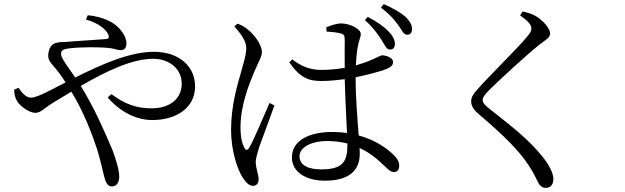

<svg xmlns="http://www.w3.org/2000/svg" viewBox="-20 -853 3040 934"><path d="M398 -758C462 -740 494 -710 506 -687C513 -671 509 -664 495 -663C466 -660 383 -656 300 -649C269 -647 228 -653 217 -602C207 -563 228 -547 246 -525C261 -507 278 -486 299 -452L215 -409C179 -391 150 -378 129 -378C106 -378 85 -404 70 -426L49 -417C49 -394 54 -377 63 -361C79 -334 125 -304 151 -304C179 -304 192 -325 241 -355C269 -372 298 -390 327 -407C387 -310 428 -201 453 -125C473 -60 483 -4 490 17C498 44 509 54 525 54C547 54 560 34 560 6C560 -26 543 -82 526 -126C488 -215 439 -328 373 -435C497 -507 622 -567 725 -567C804 -567 864 -518 864 -446C864 -371 804 -326 718 -326C643 -326 589 -346 522 -395L504 -379C570 -302 651 -269 721 -269C833 -269 929 -325 929 -433C929 -531 850 -601 729 -601C616 -601 486 -546 346 -476C317 -519 277 -569 277 -590C277 -610 289 -614 319 -618C376 -625 467 -624 506 -620C533 -618 550 -609 567 -609C584 -609 595 -619 595 -642C595 -666 582 -690 562 -713C536 -742 487 -771 407 -779Z M1755 -755C1793 -722 1814 -692 1832 -665C1851 -637 1858 -613 1875 -612C1888 -611 1900 -618 1901 -636C1902 -656 1894 -675 1871 -699C1849 -723 1816 -746 1769 -771ZM1120 -725C1155 -684 1179 -652 1178 -616C1177 -583 1165 -548 1152 -500C1135 -440 1104 -340 1104 -221C1104 -120 1135 -27 1162 13C1177 35 1192 51 1210 51C1228 51 1238 39 1238 20C1238 -4 1224 -35 1224 -66C1224 -82 1231 -103 1240 -135C1253 -171 1296 -288 1315 -340L1291 -352C1268 -301 1213 -167 1192 -134C1184 -120 1175 -122 1169 -134C1158 -154 1150 -182 1150 -235C1150 -339 1191 -442 1215 -499C1240 -559 1254 -577 1254 -599C1254 -641 1208 -692 1187 -708C1169 -724 1159 -728 1136 -738ZM1670 -150C1670 -69 1651 -29 1542 -29C1482 -29 1437 -48 1437 -93C1437 -141 1505 -167 1567 -167C1605 -167 1639 -163 1670 -155ZM1569 -699C1596 -698 1620 -695 1639 -690C1653 -686 1657 -680 1657 -657C1657 -631 1656 -572 1657 -523C1622 -517 1583 -513 1542 -513C1485 -513 1442 -533 1402 -564L1387 -550C1441 -473 1482 -459 1544 -459C1581 -459 1619 -463 1657 -468C1659 -381 1665 -277 1668 -206C1646 -209 1622 -211 1596 -211C1488 -211 1400 -172 1400 -87C1400 -15 1471 26 1560 26C1683 26 1730 -28 1730 -104C1730 -113 1730 -122 1729 -133C1776 -112 1814 -81 1850 -46C1869 -28 1881 -16 1896 -16C1913 -16 1922 -28 1922 -48C1922 -67 1910 -86 1890 -104C1859 -133 1806 -172 1725 -194C1719 -271 1710 -374 1710 -477C1768 -489 1818 -503 1846 -512C1879 -524 1892 -533 1892 -552C1892 -572 1861 -583 1840 -584C1831 -584 1818 -574 1776 -557C1761 -551 1739 -543 1711 -535C1713 -568 1715 -596 1719 -618C1726 -662 1735 -668 1735 -688C1735 -712 1682 -739 1640 -739C1618 -739 1588 -729 1567 -720ZM1833 -816C1874 -785 1895 -761 1915 -734C1934 -709 1942 -685 1959 -684C1973 -683 1984 -692 1984 -709C1986 -728 1976 -748 1952 -772C1927 -793 1896 -811 1847 -833Z M2565 -714C2565 -702 2559 -692 2542 -672C2496 -616 2348 -472 2298 -413C2282 -396 2272 -378 2272 -360C2272 -338 2285 -317 2311 -296C2432 -193 2504 -121 2551 -50C2579 -8 2588 17 2599 37C2606 50 2618 61 2634 61C2659 61 2672 44 2672 18C2672 -11 2651 -50 2623 -86C2552 -176 2465 -241 2362 -323C2340 -340 2328 -353 2328 -366C2328 -378 2334 -389 2363 -418C2405 -460 2537 -582 2604 -636C2639 -662 2656 -670 2656 -691C2656 -715 2619 -757 2584 -776C2564 -787 2546 -792 2522 -797L2510 -778C2551 -750 2565 -731 2565 -714Z"/></svg>

Font: Source Han Serif AKR9
Style: Regular
Weight: 400
Designer: Ryoko NISHIZUKA 西塚涼子 (kana & ideographs); Frank Grießhammer (Latin, Greek & Cyrillic); Sandoll Communications 산돌커뮤니케이션, 
Foundry: Adobe Systems Incorporated
Version: Version 1.005;hotconv 1.0.107;makeotfexe 2.5.65593